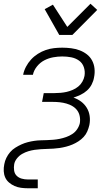

<svg xmlns="http://www.w3.org/2000/svg" viewBox="-22 -797 592 1027"><path d="M127 210Q108 210 90 207.5Q72 205 56 198Q40 191 26.5 179.5Q13 168 6 152.5Q-1 137 -2 118.5Q-3 100 1 81Q4 64 12 47.5Q20 31 32 17Q44 3 60 -7Q76 -17 92.5 -24.5Q109 -32 126.5 -36.5Q144 -41 161 -43.5Q178 -46 195 -46.5Q212 -47 229 -47.5Q246 -48 263.5 -49.5Q281 -51 298 -54.5Q315 -58 332 -64Q349 -70 364.5 -80Q380 -90 390.5 -105.5Q401 -121 405 -138Q408 -157 404.5 -175Q401 -193 391 -206.5Q381 -220 366 -229Q351 -238 333.5 -243Q316 -248 298 -250Q280 -252 261 -252H203L212 -299H270Q286 -299 302.5 -300.5Q319 -302 334.5 -305.5Q350 -309 366.5 -316Q383 -323 396.5 -334Q410 -345 418.5 -360Q427 -375 430 -391Q434 -415 426.5 -437.5Q419 -460 400.5 -473Q382 -486 359 -490.5Q336 -495 311 -495Q287 -495 262.5 -490.5Q238 -486 215.5 -474.5Q193 -463 176 -442Q159 -421 154 -397H102V-398Q106 -419 117 -440Q128 -461 144 -478.5Q160 -496 180.5 -509Q201 -522 223 -529.5Q245 -537 267 -539.5Q289 -542 311 -542Q335 -542 358.5 -539Q382 -536 403.5 -528Q425 -520 442.5 -506.5Q460 -493 470.5 -473.5Q481 -454 483.5 -430.5Q486 -407 481 -383Q478 -364 468.5 -345.5Q459 -327 443.5 -313Q428 -299 409 -290Q390 -281 371 -275Q394 -267 412 -253.5Q430 -240 442 -220.5Q454 -201 457.5 -177Q461 -153 456 -128Q452 -111 445 -94.5Q438 -78 425.5 -64.5Q413 -51 397.5 -41Q382 -31 365.5 -24Q349 -17 331.5 -12.5Q314 -8 297.5 -5.5Q281 -3 264 -2Q247 -1 230.5 -0.5Q214 0 197 1Q180 2 163 4.5Q146 7 129.5 12Q113 17 97 26Q81 35 69 50Q57 65 54 81Q51 98 53.5 115Q56 132 67 143Q78 154 94 158.5Q110 163 127 163H180V210ZM295 -610 217 -748 261 -772 338 -653 462 -777 498 -744 365 -610Z"/></svg>

Font: Lode Dark
Style: Italic
Weight: 400
Italic angle: -11°
Monospace: yes
Designer: Belleve Invis
Foundry: Belleve Invis
Version: Version 29.2.0; ttfautohint (v1.8.3)